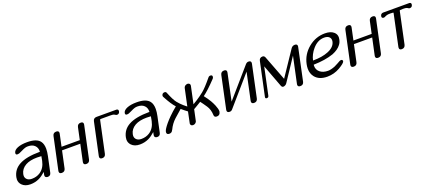

<svg xmlns="http://www.w3.org/2000/svg" viewBox="48 -1428 5242 2356"><g transform="rotate(-20 2669.0 -250.0)"><path d="M335 -87.4Q400.4 -129.4 419.9 -221.2L430.7 -279.3Q401.4 -281.7 375 -281.7Q281.2 -281.7 223.6 -249.5Q160.2 -213.4 146.5 -148.9Q144 -137.7 144 -127.9Q144 -101.6 160.6 -83Q183.1 -57.6 228 -57.6Q288.6 -57.6 335 -87.4ZM491.2 -441.9Q517.6 -406.2 517.6 -343.8Q517.6 -304.2 506.8 -253.9L463.4 -50.8Q455.6 -13.2 418 -13.2L409.7 -14.2Q383.3 -18.1 383.3 -42Q383.3 -46.9 384.3 -52.7L391.6 -87.4Q345.2 -45.4 303.7 -25.4Q250 0 188 0Q117.7 0 79.1 -40.5Q50.3 -71.3 50.3 -112.3Q50.3 -126.5 53.7 -142.1Q73.7 -236.3 157.7 -283.2Q251.5 -335.9 432.1 -335.9Q432.6 -340.3 432.6 -344.7Q432.6 -390.6 403.8 -418.5Q373.5 -449.2 316.4 -449.2Q294.4 -449.2 277.8 -443.8Q261.2 -439 225.6 -421.4Q196.3 -407.2 187 -403.8Q177.2 -400.4 166.5 -400.4Q154.3 -400.4 149.4 -403.8Q142.1 -408.7 142.1 -419.4Q142.1 -423.3 143.1 -427.7Q150.4 -461.4 198.7 -481Q247.6 -500.5 323.2 -500.5Q448.7 -500.5 491.2 -441.9Z M965.8 -40Q957.5 0 917 0Q883.3 0 883.3 -27.8Q883.3 -33.2 884.8 -40L931.6 -259.3H693.4L646.5 -40Q638.2 0 597.7 0Q564 0 564 -27.8Q564 -33.2 565.4 -40L655.3 -460.9Q663.6 -500.5 704.1 -500.5Q737.8 -500.5 737.8 -472.7Q737.8 -467.3 736.3 -460.9L702.6 -302.7H940.9L974.6 -460.9Q983.4 -500.5 1023.4 -500.5Q1057.1 -500.5 1057.1 -473.1Q1057.1 -467.8 1055.7 -460.9Z M1493.7 -500.5Q1514.6 -496.6 1514.6 -478Q1514.6 -473.6 1513.7 -468.8Q1507.3 -438 1476.6 -438L1463.9 -441.4V-441.9Q1463.9 -443.8 1441.4 -454.1Q1429.7 -459 1395.5 -459H1267.6Q1261.2 -455.6 1260.3 -450.2L1172.9 -40Q1164.6 0 1125 0Q1091.8 0 1091.8 -27.3Q1091.8 -33.2 1093.3 -40L1183.1 -460.9Q1191.4 -500.5 1231.4 -500.5Z M1765.1 -87.4Q1830.6 -129.4 1850.1 -221.2L1860.8 -279.3Q1831.5 -281.7 1805.2 -281.7Q1711.4 -281.7 1653.8 -249.5Q1590.3 -213.4 1576.7 -148.9Q1574.2 -137.7 1574.2 -127.9Q1574.2 -101.6 1590.8 -83Q1613.3 -57.6 1658.2 -57.6Q1718.8 -57.6 1765.1 -87.4ZM1921.4 -441.9Q1947.8 -406.2 1947.8 -343.8Q1947.8 -304.2 1937 -253.9L1893.6 -50.8Q1885.7 -13.2 1848.1 -13.2L1839.8 -14.2Q1813.5 -18.1 1813.5 -42Q1813.5 -46.9 1814.5 -52.7L1821.8 -87.4Q1775.4 -45.4 1733.9 -25.4Q1680.2 0 1618.2 0Q1547.9 0 1509.3 -40.5Q1480.5 -71.3 1480.5 -112.3Q1480.5 -126.5 1483.9 -142.1Q1503.9 -236.3 1587.9 -283.2Q1681.6 -335.9 1862.3 -335.9Q1862.8 -340.3 1862.8 -344.7Q1862.8 -390.6 1834 -418.5Q1803.7 -449.2 1746.6 -449.2Q1724.6 -449.2 1708 -443.8Q1691.4 -439 1655.8 -421.4Q1626.5 -407.2 1617.2 -403.8Q1607.4 -400.4 1596.7 -400.4Q1584.5 -400.4 1579.6 -403.8Q1572.3 -408.7 1572.3 -419.4Q1572.3 -423.3 1573.2 -427.7Q1580.6 -461.4 1628.9 -481Q1677.7 -500.5 1753.4 -500.5Q1878.9 -500.5 1921.4 -441.9Z M2669.9 -40Q2661.6 0 2621.1 0Q2586.9 0 2586.9 -33.2Q2584 -104.5 2550.3 -154.3Q2512.2 -210.9 2489.7 -239.3Q2460 -220.2 2434.1 -205.6Q2402.3 -186.5 2389.6 -179.7L2357.9 -31.7Q2349.1 -11.2 2327.6 -2.9Q2319.3 0 2311 0Q2303.2 0 2295.9 -2.9Q2278.3 -11.2 2278.3 -31.7L2309.1 -179.7Q2299.3 -186.5 2275.4 -205.6Q2256.3 -220.7 2234.4 -239.3Q2200.2 -210.9 2137.7 -154.3Q2082.5 -104.5 2049.3 -33.2H2048.3Q2035.6 0 2001.5 0Q1967.8 0 1967.8 -27.8Q1967.8 -33.2 1969.2 -40L1970.2 -43Q1975.6 -68.8 2026.9 -131.3Q2055.7 -165.5 2089.8 -199.2Q2134.3 -243.7 2190.4 -289.1Q2143.6 -338.9 2085.4 -449.7Q2081.1 -456.5 2081.1 -464.4Q2081.1 -466.8 2081.5 -469.7Q2087.9 -499.5 2118.2 -499.5Q2136.2 -499.5 2142.1 -483.9Q2184.6 -377.9 2215.8 -339.8Q2247.1 -301.8 2281.7 -271.5Q2304.2 -252.4 2321.8 -238.8L2369.1 -460.9Q2375 -489.3 2404.3 -498Q2411.6 -500.5 2418 -500.5Q2424.3 -500.5 2430.7 -498Q2450.7 -490.7 2450.7 -470.7Q2450.7 -466.3 2449.7 -460.9L2402.3 -238.8Q2425.8 -252.4 2456.1 -271.5Q2503.4 -301.8 2551.3 -339.8Q2599.1 -377.9 2686.5 -483.9Q2698.2 -499.5 2716.3 -499.5Q2741.2 -499.5 2741.2 -479Q2741.2 -475.1 2740.2 -469.7Q2738.3 -458.5 2728.5 -449.7Q2623.5 -338.9 2555.2 -289.1Q2591.3 -243.7 2617.7 -199.2Q2637.2 -165.5 2651.4 -131.3Q2671.9 -80.6 2671.9 -53.7Q2671.9 -47.9 2670.9 -43Z M3157.2 -40Q3148.9 0 3108.4 0Q3074.7 0 3074.7 -27.8Q3074.7 -33.2 3076.2 -40L3151.4 -392.6L2829.6 -22Q2813.5 0 2789.1 0Q2755.4 0 2755.4 -27.8Q2755.4 -33.2 2756.8 -40L2846.2 -460.4Q2855 -500.5 2895.5 -500.5Q2928.7 -500.5 2928.7 -473.1Q2928.7 -467.3 2927.2 -460.4L2853 -109.4L3175.8 -481L3179.2 -484.4Q3194.8 -500.5 3214.8 -500.5Q3248 -500.5 3248 -473.6Q3248 -467.8 3246.6 -460.4Z M3760.7 -39.6Q3752.4 0 3712.4 0Q3679.2 0 3679.2 -27.3Q3679.2 -32.7 3680.7 -39.6L3753.9 -382.8L3560.1 -91.8Q3552.2 -79.1 3539.1 -72.3Q3524.9 -64.5 3513.7 -64.5Q3496.1 -64.5 3487.3 -85.4L3377 -379.4L3301.3 -23.4Q3296.9 -1.5 3274.9 -1.5Q3256.3 -1.5 3256.3 -16.6Q3256.3 -20 3256.8 -23.4L3350.1 -461.4Q3358.4 -500.5 3397.9 -500.5Q3415.5 -500.5 3424.8 -486.3Q3425.8 -486.3 3429.7 -477.5L3554.2 -152.3L3771 -475.1Q3789.6 -500 3818.8 -500Q3851.6 -500 3851.6 -473.1Q3851.6 -467.8 3850.1 -460.4Z M4164.6 -274.4Q4253.4 -310.5 4268.1 -377.9Q4270 -387.2 4270 -395.5Q4270 -420.4 4253.9 -437Q4232.4 -459.5 4187.5 -459.5Q4101.6 -459.5 4034.7 -380.4Q3980.5 -316.9 3964.4 -241.7Q4085.4 -241.7 4164.6 -274.4ZM4269.5 -125Q4281.2 -129.9 4289.6 -129.9Q4304.7 -129.9 4309.1 -114.3Q4309.6 -112.8 4309.6 -110.8Q4309.6 -109.4 4309.1 -107.4Q4303.7 -83 4229 -39.6Q4151.9 4.9 4063.5 4.9Q3957.5 4.9 3905.3 -59.1Q3869.1 -104 3869.1 -168.5Q3869.1 -196.3 3875.5 -227.1Q3900.9 -347.7 3997.1 -426.8Q4092.8 -505.4 4213.4 -505.4Q4289.1 -505.4 4328.6 -469.7Q4359.4 -442.4 4359.4 -401.9Q4359.4 -389.6 4356.4 -376Q4347.7 -334.5 4327.1 -310.5Q4292.5 -263.2 4215.8 -231.9Q4106 -193.8 3954.6 -190.9Q3953.6 -182.6 3953.6 -174.3Q3953.6 -124 3991.2 -92.8Q4030.8 -60.1 4096.2 -60.1Q4133.3 -60.1 4187.5 -81.5Q4235.8 -105 4269.5 -125Z M4777.3 -40Q4769 0 4728.5 0Q4694.8 0 4694.8 -27.8Q4694.8 -33.2 4696.3 -40L4743.2 -259.3H4504.9L4458 -40Q4449.7 0 4409.2 0Q4375.5 0 4375.5 -27.8Q4375.5 -33.2 4377 -40L4466.8 -460.9Q4475.1 -500.5 4515.6 -500.5Q4549.3 -500.5 4549.3 -472.7Q4549.3 -467.3 4547.9 -460.9L4514.2 -302.7H4752.4L4786.1 -460.9Q4794.9 -500.5 4835 -500.5Q4868.7 -500.5 4868.7 -473.1Q4868.7 -467.8 4867.2 -460.9Z M5316.9 -500.5Q5338.4 -497.6 5338.4 -479Q5338.4 -474.6 5337.4 -469.7Q5331.1 -439 5299.8 -439Q5293 -439 5287.1 -441.9Q5287.1 -445.8 5263.7 -455.1Q5252.4 -460 5217.3 -460L5180.7 -458Q5174.8 -456.5 5173.3 -451.2L5086.4 -41.5Q5077.6 0 5037.1 0Q5004.4 0 5004.4 -27.8Q5004.4 -34.2 5005.9 -41.5L5092.8 -451.2Q5093.3 -452.1 5093.3 -453.1Q5093.3 -457 5088.4 -458L5053.2 -460Q5018.1 -460 5004.9 -455.1Q4976.6 -444.8 4975.6 -441.9Q4968.8 -439 4961.9 -439Q4936 -439 4936 -460.4Q4936 -464.4 4937 -469.7Q4942.9 -497.1 4971.2 -500.5Z"/></g></svg>

Font: inglobal
Style: Italic
Weight: 400
Italic angle: -12°
Designer: Andrey Kochetov, Denis Davydov, Evgeny Yurtaev
Foundry: inglobal
Version: Version 1.00 September 25, 2014, initial release